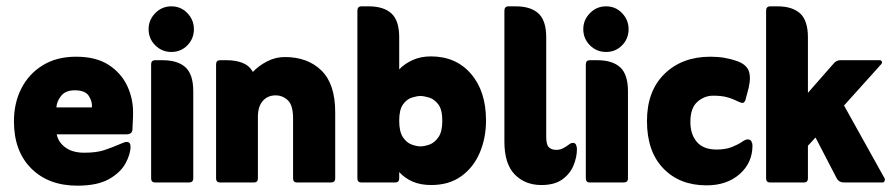

<svg xmlns="http://www.w3.org/2000/svg" viewBox="-20 -576 2818 606"><path d="M159 -152Q164 -127 186.5 -110.5Q209 -94 246 -94Q284 -94 308.5 -102Q333 -110 363 -123Q373 -128 380 -128Q392 -128 392 -113Q392 -90 376.5 -61Q361 -32 324.5 -11Q288 10 224 10Q133 10 78.5 -44.5Q24 -99 24 -193Q24 -251 47.5 -297Q71 -343 115 -370Q159 -397 220 -397Q283 -397 322.5 -371.5Q362 -346 381 -306Q400 -266 400 -222Q400 -203 399 -189.5Q398 -176 398 -167Q397 -152 379 -152ZM158 -237H270Q272 -255 260.5 -273Q249 -291 216 -291Q187 -291 173 -273.5Q159 -256 158 -237Z M449 -484Q449 -513 470 -534.5Q491 -556 521 -556Q551 -556 571.5 -534.5Q592 -513 592 -484Q592 -454 571.5 -433Q551 -412 521 -412Q491 -412 470 -433Q449 -454 449 -484ZM457 -13V-373Q457 -386 470 -386H493Q541 -386 565.5 -363.5Q590 -341 590 -288V-13Q590 0 576 0H470Q457 0 457 -13Z M778 -349Q796 -368 822.5 -382Q849 -396 879 -396Q951 -396 994.5 -353.5Q1038 -311 1038 -222V-13Q1038 0 1024 0H918Q905 0 905 -13V-202Q905 -244 888.5 -259.5Q872 -275 850 -275Q825 -275 809.5 -257.5Q794 -240 794 -207V-13Q794 0 781 0H675Q662 0 662 -13V-373Q662 -386 675 -386H695Q724 -386 745.5 -377.5Q767 -369 778 -349Z M1240 -33V-13Q1240 0 1227 0H1121Q1108 0 1108 -13V-542Q1108 -556 1121 -556H1144Q1191 -556 1215.5 -533.5Q1240 -511 1240 -458V-357Q1257 -375 1282.5 -386.5Q1308 -398 1340 -398Q1419 -398 1466.5 -343Q1514 -288 1514 -196Q1514 -140 1494 -93.5Q1474 -47 1435.5 -19.5Q1397 8 1341 8Q1307 8 1282 -3Q1257 -14 1240 -33ZM1307 -114Q1319 -114 1335 -119.5Q1351 -125 1363.5 -142.5Q1376 -160 1376 -195Q1376 -230 1363.5 -246.5Q1351 -263 1334.5 -268Q1318 -273 1307 -273Q1296 -273 1280 -268Q1264 -263 1252 -246.5Q1240 -230 1240 -195Q1240 -160 1252 -142.5Q1264 -125 1280 -119.5Q1296 -114 1307 -114Z M1689 8Q1637 8 1604.5 -25.5Q1572 -59 1572 -129V-542Q1572 -556 1585 -556H1608Q1655 -556 1679.5 -533.5Q1704 -511 1704 -458V-144Q1704 -119 1712.5 -111Q1721 -103 1736 -103Q1747 -103 1757 -108Q1767 -113 1776 -120Q1778 -122 1781.5 -123.5Q1785 -125 1789 -125Q1796 -125 1798.5 -118Q1801 -111 1801 -106Q1801 -80 1790 -53.5Q1779 -27 1754.5 -9.5Q1730 8 1689 8Z M1821 -484Q1821 -513 1842 -534.5Q1863 -556 1893 -556Q1923 -556 1943.5 -534.5Q1964 -513 1964 -484Q1964 -454 1943.5 -433Q1923 -412 1893 -412Q1863 -412 1842 -433Q1821 -454 1821 -484ZM1829 -13V-373Q1829 -386 1842 -386H1865Q1913 -386 1937.5 -363.5Q1962 -341 1962 -288V-13Q1962 0 1948 0H1842Q1829 0 1829 -13Z M2210 9Q2125 9 2073.5 -44.5Q2022 -98 2022 -194Q2022 -289 2077.5 -343Q2133 -397 2222 -397Q2246 -397 2266.5 -393.5Q2287 -390 2304 -384Q2334 -374 2342.5 -354Q2351 -334 2343 -299L2333 -261Q2329 -251 2324 -251Q2321 -251 2313 -254Q2291 -265 2273.5 -269.5Q2256 -274 2231 -274Q2203 -274 2181 -254.5Q2159 -235 2159 -191Q2159 -152 2179.5 -128Q2200 -104 2242 -104Q2271 -104 2291.5 -112.5Q2312 -121 2323 -129Q2333 -136 2340 -136Q2348 -136 2351.5 -130Q2355 -124 2355 -117Q2355 -62 2314.5 -26.5Q2274 9 2210 9Z M2530 -116V-13Q2530 0 2517 0H2411Q2398 0 2398 -13V-542Q2398 -556 2411 -556H2434Q2481 -556 2505.5 -533.5Q2530 -511 2530 -458V-283L2609 -373Q2619 -386 2632 -386H2756Q2762 -386 2763.5 -381.5Q2765 -377 2761 -373L2644 -243L2772 -13Q2774 -9 2772 -4.5Q2770 0 2765 0H2645Q2628 0 2621 -13L2554 -142Z"/></svg>

Font: Zain Black
Style: Regular
Weight: 900
Designer: Zain,Boutros
Foundry: Mobile Telecommunications Company (Zain), 2024
Version: Version 1.50; ttfautohint (v1.8.4)